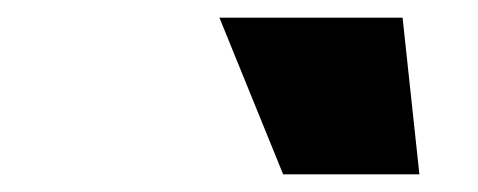

<svg xmlns="http://www.w3.org/2000/svg" viewBox="-20 -750 540 217"><path d="M435 -730 454 -553H300L228 -730Z"/></svg>

Font: Elaine Sans Black
Style: Italic
Weight: 900
Italic angle: -13°
Designer: Wei Huang
Foundry: Wei Huang
Version: Version 2.001;December 24, 2019;FontCreator 12.0.0.2547 64-b